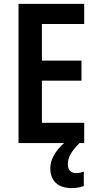

<svg xmlns="http://www.w3.org/2000/svg" viewBox="-20 -734 500 985"><path d="M328 109C328 74 344 44 388 0H412V-104H195V-320H398V-423H195V-611H412V-714H75V0H309C265 38 238 84 238 129C238 193 276 231 348 231C375 231 395 226 410 220V146C400 150 388 154 370 154C343 154 328 137 328 109Z"/></svg>

Font: Noto Sans Armenian Condensed SemiBold
Style: Regular
Weight: 600
Width: 3
Designer: Monotype Design Team
Foundry: Monotype Imaging Inc.
Version: Version 2.008